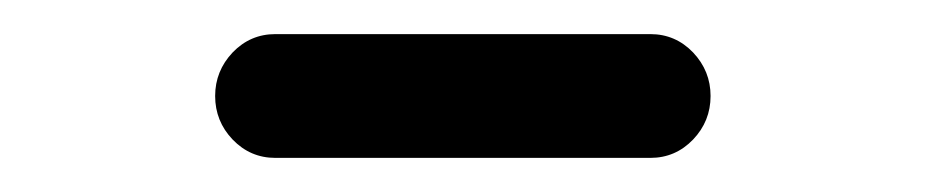

<svg xmlns="http://www.w3.org/2000/svg" viewBox="-20 -348 540 112"><path d="M140.6 -255.9Q126 -255.9 115.7 -266.6Q105.5 -277.3 105.5 -292Q105.5 -306.6 115.7 -317.4Q126 -328.1 140.6 -328.1H359.4Q374 -328.1 384.3 -317.4Q394.5 -306.6 394.5 -292Q394.5 -277.3 384.3 -266.6Q374 -255.9 359.4 -255.9Z"/></svg>

Font: Rounded Mgen+ 1m regular
Style: Regular
Weight: 400
Designer: [Source Han Sans]
Ryoko NISHIZUKA  (kana & ideographs); Paul D. Hunt (Latin, Greek & Cyrillic); Wenlong ZHANG  (bopomofo
Version: Version 1.059.20150602